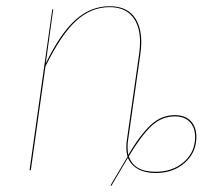

<svg xmlns="http://www.w3.org/2000/svg" viewBox="-20 -547 651 617"><path d="M611 -107Q611 -57 574 -24Q537 9 480 9Q447 9 424 -3.5Q401 -16 391 -40L338 50L335 49L390 -44Q386 -56 386 -73Q386 -85 387 -92L427 -373Q430 -394 430 -412Q430 -465 405 -494.5Q380 -524 332 -524Q272 -524 223.5 -479Q175 -434 126 -333L79 0H75L148 -517H151L127 -343Q174 -440 223 -483.5Q272 -527 332 -527Q383 -527 408.5 -496.5Q434 -466 434 -411Q434 -394 431 -373L391 -92Q390 -85 390 -73Q390 -63 392 -49Q430 -113 464 -145Q498 -177 542 -177Q575 -177 593 -158Q611 -139 611 -107ZM607 -107Q607 -137 590 -155Q573 -173 542 -173Q499 -173 466 -141.5Q433 -110 394 -45Q410 5 480 5Q535 5 571 -26.5Q607 -58 607 -107Z"/></svg>

Font: Fira Sans Condensed Four
Style: Italic
Weight: 100
Width: 3
Italic angle: -8°
Designer: bBox Type GmbH & Carrois Corporate GbR & Edenspiekermann AG
Foundry: bBox Type GmbH & Carrois Corporate GbR & Edenspiekermann AG
Version: Version 4.301